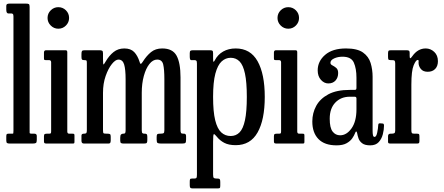

<svg xmlns="http://www.w3.org/2000/svg" viewBox="-20 -800 2473 1070"><path d="M44 -725H26.5Q15 -725 15 -746V-765Q15 -775.5 20.5 -777.8Q26 -780 35.5 -780H122.5Q135.5 -780 140.2 -777.5Q145 -775 145 -762V-77Q145 -64 145.2 -59.5Q145.5 -55 155.5 -55H171.5Q185 -55 185 -42V-20Q185 -6 179.8 -3Q174.5 0 161.5 0H34.5Q23.5 0 19.2 -3Q15 -6 15 -18V-38Q15 -47 16.8 -51Q18.5 -55 27.5 -55H49.5Q53.5 -55 54.2 -57.5Q55 -60 55 -72V-708Q55 -719 51.5 -722Q48 -725 44 -725Z M245 -700Q245 -725 262.8 -742.5Q280.5 -760 305 -760Q330 -760 347.5 -742.5Q365 -725 365 -700Q365 -675.5 347.5 -657.8Q330 -640 305 -640Q280.5 -640 262.8 -657.8Q245 -675.5 245 -700ZM253 -465H235.5Q228 -465 226.5 -467.2Q225 -469.5 225 -477V-507Q225 -520 237 -520H345.5Q355 -520 355 -509.5V-67Q355 -55 365.5 -55H383Q390 -55 392.5 -53.5Q395 -52 395 -45V-12Q395 -5 393.8 -2.5Q392.5 0 385.5 0H240.5Q232 0 228.5 -2Q225 -4 225 -12V-40Q225 -50 228.8 -52.5Q232.5 -55 241.5 -55H253.5Q262 -55 263.5 -58Q265 -61 265 -69V-453Q265 -465 253 -465Z M434 -15V-44Q434 -55 447 -55H448Q457.5 -55 460.8 -58.2Q464 -61.5 464 -74V-449Q464 -460 462 -462.5Q460 -465 450 -465H449Q440.5 -465 437.2 -468Q434 -471 434 -483V-499Q434 -512 437.2 -516Q440.5 -520 453 -520H534Q545 -520 549.5 -517.2Q554 -514.5 554 -503V-473Q554 -438 557.5 -440.8Q561 -443.5 569 -457.5Q588 -490 613 -510Q638 -530 673 -530Q708.5 -530 727.8 -510Q747 -490 758 -455Q762 -441 766.5 -444.8Q771 -448.5 776 -456.5Q796.5 -489 821.5 -509.5Q846.5 -530 884 -530Q942 -530 964 -489.8Q986 -449.5 986 -369V-77Q986 -63.5 988.8 -59.2Q991.5 -55 1002 -55H1006Q1017 -55 1017 -41V-22Q1017 -7 1012.8 -3.5Q1008.5 0 994 0H878Q863.5 0 858.2 -3.2Q853 -6.5 853 -22V-36Q853 -48 856.2 -51.5Q859.5 -55 871 -55H873Q887.5 -55 891.8 -58Q896 -61 896 -75V-358Q896 -413.5 889.5 -440.8Q883 -468 856 -468Q832 -468 812.5 -443.2Q793 -418.5 781.5 -376.5Q770 -334.5 770 -283V-74Q770 -60 774.5 -57.5Q779 -55 784 -55H789Q792.5 -55 796.8 -52.5Q801 -50 801 -38V-20Q801 -8 798 -4Q795 0 782 0H669Q658.5 0 654.2 -3Q650 -6 650 -17V-32Q650 -46.5 654.8 -50.8Q659.5 -55 666 -55H668Q674.5 -55 677.2 -58.2Q680 -61.5 680 -75V-358Q680 -413.5 671.8 -440.8Q663.5 -468 640 -468Q623.5 -468 603.5 -443.2Q583.5 -418.5 568.8 -376.5Q554 -334.5 554 -283V-76Q554 -60.5 556.8 -57.8Q559.5 -55 575 -55H579Q589.5 -55 593.2 -52.2Q597 -49.5 597 -38V-18Q597 -11 595 -5.5Q593 0 585 0H448Q434 0 434 -15Z M1037.5 -485V-504Q1037.5 -515 1042 -517.5Q1046.5 -520 1056 -520H1149Q1160.5 -520 1164 -517.2Q1167.5 -514.5 1167.5 -503V-476Q1167.5 -457.5 1169.8 -456Q1172 -454.5 1176.5 -463Q1193.5 -496 1223.8 -513Q1254 -530 1293.5 -530Q1375.5 -530 1415.5 -458.8Q1455.5 -387.5 1455.5 -260Q1455.5 -132.5 1415.5 -61.8Q1375.5 9 1293.5 9Q1254.5 9 1229.8 -4Q1205 -17 1187.5 -39Q1175 -55 1171.2 -52Q1167.5 -49 1167.5 -9V172Q1167.5 187.5 1171.2 191.2Q1175 195 1186 195H1190Q1201.5 195 1204.5 198.5Q1207.5 202 1207.5 214V234.5Q1207.5 245.5 1205 247.8Q1202.5 250 1192 250H1053Q1043 250 1040.2 245.8Q1037.5 241.5 1037.5 232V212Q1037.5 202 1039.5 198.5Q1041.5 195 1051 195H1063Q1073 195 1075.2 190.5Q1077.5 186 1077.5 172V-446Q1077.5 -459 1073.8 -462Q1070 -465 1065 -465H1045Q1037.5 -465 1037.5 -485ZM1167.5 -260Q1167.5 -178 1179.2 -130.2Q1191 -82.5 1213 -62.2Q1235 -42 1265.5 -42Q1295 -42 1315 -62.2Q1335 -82.5 1345.2 -130.2Q1355.5 -178 1355.5 -260Q1355.5 -342 1345.2 -389.8Q1335 -437.5 1315 -457.8Q1295 -478 1265.5 -478Q1237.5 -478 1215.2 -457.8Q1193 -437.5 1180.2 -389.8Q1167.5 -342 1167.5 -260Z M1526.5 -700Q1526.5 -725 1544.2 -742.5Q1562 -760 1586.5 -760Q1611.5 -760 1629 -742.5Q1646.5 -725 1646.5 -700Q1646.5 -675.5 1629 -657.8Q1611.5 -640 1586.5 -640Q1562 -640 1544.2 -657.8Q1526.5 -675.5 1526.5 -700ZM1534.5 -465H1517Q1509.5 -465 1508 -467.2Q1506.5 -469.5 1506.5 -477V-507Q1506.5 -520 1518.5 -520H1627Q1636.5 -520 1636.5 -509.5V-67Q1636.5 -55 1647 -55H1664.5Q1671.5 -55 1674 -53.5Q1676.5 -52 1676.5 -45V-12Q1676.5 -5 1675.2 -2.5Q1674 0 1667 0H1522Q1513.5 0 1510 -2Q1506.5 -4 1506.5 -12V-40Q1506.5 -50 1510.2 -52.5Q1514 -55 1523 -55H1535Q1543.5 -55 1545 -58Q1546.5 -61 1546.5 -69V-453Q1546.5 -465 1534.5 -465Z M1720.5 -123Q1720.5 -170 1742.2 -210Q1764 -250 1810 -274.5Q1856 -299 1929.5 -299H1953.5Q1962 -299 1964.2 -301Q1966.5 -303 1966.5 -312V-367Q1966.5 -417.5 1952 -450.8Q1937.5 -484 1888.5 -484Q1863 -484 1842.2 -474.5Q1821.5 -465 1821.5 -450Q1821.5 -441 1832.2 -435.8Q1843 -430.5 1853.8 -421.5Q1864.5 -412.5 1864.5 -393Q1864.5 -367.5 1849.8 -351.2Q1835 -335 1809.5 -335Q1786.5 -335 1768.5 -355Q1750.5 -375 1750.5 -408Q1750.5 -458.5 1791.8 -494.2Q1833 -530 1908.5 -530Q1971 -530 2002.8 -507.5Q2034.5 -485 2045.5 -448.8Q2056.5 -412.5 2056.5 -372V-71Q2056.5 -56 2058.5 -46.5Q2060.5 -37 2067.5 -37Q2077 -37 2082 -60.2Q2087 -83.5 2088 -104Q2088.5 -109.5 2091 -111.5Q2093.5 -113.5 2101.5 -112.5L2113.5 -111.5Q2120 -111 2120 -99.5Q2120 -77.5 2113.5 -51.8Q2107 -26 2090.5 -8Q2074 10 2043.5 10H2043Q2013 10 1998 -1.8Q1983 -13.5 1977.8 -29.2Q1972.5 -45 1970.5 -57Q1969 -66 1965.5 -67Q1962 -68 1958 -56.5Q1954 -45.5 1943.5 -29.8Q1933 -14 1912 -2Q1891 10 1855.5 10Q1789 10 1754.8 -25Q1720.5 -60 1720.5 -123ZM1817.5 -138Q1817.5 -88 1833.5 -67Q1849.5 -46 1875.5 -46Q1911.5 -46 1939 -84.5Q1966.5 -123 1966.5 -191V-251Q1966.5 -261 1956.5 -261H1929.5Q1880 -261 1848.8 -228.5Q1817.5 -196 1817.5 -138Z M2182.5 -446Q2182.5 -458 2179.2 -461.5Q2176 -465 2164.5 -465H2157.5Q2146.5 -465 2144.5 -469Q2142.5 -473 2142.5 -484V-502.5Q2142.5 -513 2145.2 -516.5Q2148 -520 2158.5 -520H2245Q2253.5 -520 2258.2 -517.8Q2263 -515.5 2263 -506V-488.5Q2263 -476 2266.2 -475.5Q2269.5 -475 2277.5 -486.5Q2308 -530 2352.5 -530Q2379.5 -530 2400 -510.8Q2420.5 -491.5 2420.5 -459Q2420.5 -431.5 2405.2 -415.8Q2390 -400 2363.5 -400Q2338 -400 2325.2 -415.8Q2312.5 -431.5 2312.5 -451Q2312.5 -454.5 2312.8 -456.2Q2313 -458 2313 -460Q2313 -466 2307.5 -466Q2298 -466 2285.2 -435.8Q2272.5 -405.5 2272.5 -328V-75.5Q2272.5 -64 2274.8 -59.5Q2277 -55 2288.5 -55H2304.5Q2314 -55 2315.8 -51.2Q2317.5 -47.5 2317.5 -38V-15.5Q2317.5 -6.5 2315.2 -3.2Q2313 0 2304.5 0H2156.5Q2150 0 2146.2 -1.5Q2142.5 -3 2142.5 -9.5V-41Q2142.5 -55 2156.5 -55H2162Q2173.5 -55 2178 -58.2Q2182.5 -61.5 2182.5 -72.5Z"/></svg>

Font: Besley* Condensed
Style: Regular
Weight: 400
Width: 3
Designer: Owen Earl
Foundry: indestructible type*
Version: Version 3.000; ttfautohint (v1.8.3)